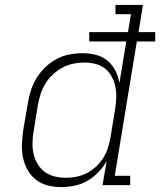

<svg xmlns="http://www.w3.org/2000/svg" viewBox="-20 -755 653 783"><path d="M229 8Q201 8 174 1Q147 -6 126 -22.5Q105 -39 92 -63Q79 -87 73.5 -113.5Q68 -140 69.5 -168.5Q71 -197 75 -226L94 -336Q98 -362 106.5 -388Q115 -414 130 -438Q145 -462 166 -482Q187 -502 212 -515Q237 -528 263.5 -533Q290 -538 317 -538Q346 -538 372.5 -531Q399 -524 419 -507Q439 -490 451 -466Q463 -442 467 -416L495 -586H344V-624H502L514 -697H451V-735H563L545 -624H613V-586H538L448 -38H511V0H398L415 -98Q401 -73 380.5 -52Q360 -31 335.5 -17Q311 -3 283.5 2.5Q256 8 229 8Q229 8 229 8Q229 8 229 8ZM249 -30Q270 -30 292.5 -34.5Q315 -39 335 -49.5Q355 -60 372.5 -76.5Q390 -93 402 -112.5Q414 -132 420.5 -153.5Q427 -175 431 -197L449 -307Q453 -330 454 -353.5Q455 -377 451 -399Q447 -421 436.5 -441Q426 -461 409.5 -474.5Q393 -488 370.5 -494Q348 -500 325 -500Q302 -500 279.5 -495.5Q257 -491 236 -480Q215 -469 197 -452.5Q179 -436 166.5 -416Q154 -396 146.5 -374Q139 -352 135 -329L117 -219Q113 -196 112.5 -172.5Q112 -149 117 -127Q122 -105 133.5 -86Q145 -67 162.5 -54Q180 -41 202.5 -35.5Q225 -30 249 -30Z"/></svg>

Font: Iosevka Curly Slab XLtExObl
Style: Regular
Weight: 200
Width: 7
Italic angle: -9°
Monospace: yes
Designer: Belleve Invis
Foundry: Belleve Invis
Version: Version 11.0.0; ttfautohint (v1.8.3)